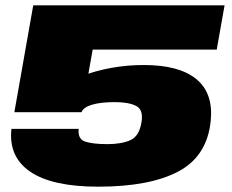

<svg xmlns="http://www.w3.org/2000/svg" viewBox="-20 -695 874 722"><path d="M349 7Q544 7 651.8 -50.8Q759.5 -108.5 772.5 -241.5Q782.5 -345 718 -397.8Q653.5 -450.5 521 -450.5Q397 -450.5 285.2 -408.5Q173.5 -366.5 142 -280L286.5 -273Q294 -292 326.8 -301.5Q359.5 -311 411.5 -311Q464.5 -311 492.2 -296.5Q520 -282 512 -235.5Q504 -183.5 470.8 -168.2Q437.5 -153 383.5 -153Q331 -153 301.2 -162.2Q271.5 -171.5 276 -210.5H23Q11.5 -105 94.2 -49Q177 7 349 7ZM34 -273H286.5L328.5 -508.5H795L824.5 -675H105Z"/></svg>

Font: Anybody Expanded Black
Style: Italic
Weight: 900
Width: 7
Italic angle: -10°
Version: Version 1.113;gftools[0.9.25]